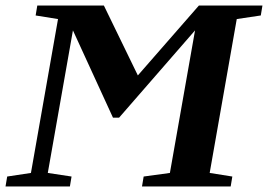

<svg xmlns="http://www.w3.org/2000/svg" viewBox="-33 -675 970 695"><path d="M398 -249H376L231 -565L140 -49L226 -36L220 0H-13L-7 -36L79 -49L177 -606L96 -619L102 -655H343L466 -402L687 -655H917L911 -619L824 -606L726 -49L808 -36L802 0H481L487 -36L582 -49L673 -565Z"/></svg>

Font: Libra Serif Modern
Style: Bold Italic
Weight: 700
Italic angle: -12°
Designer: Stefan Peev, Context Ltd
Foundry: Stefan Peev, Context Ltd
Version: Version 1.000